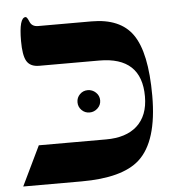

<svg xmlns="http://www.w3.org/2000/svg" viewBox="-51 -754 758 803"><g transform="rotate(-5 328.0 -352.5)"><path d="M585 -331.1Q585 -139.6 502.9 -65.4Q430.7 0 258.8 0H14.2L94.2 -166H377Q460.4 -166 506.3 -207Q554.2 -250 554.2 -331.1Q554.2 -497.1 377 -497.1H125Q86.4 -497.1 71.8 -523.4Q58.1 -547.9 58.1 -606.9Q58.1 -705.1 85.9 -705.1Q91.8 -705.1 100.3 -684.1Q108.9 -663.1 134.8 -663.1H358.9Q479 -663.1 530.8 -589.8Q585 -513.7 585 -331.1ZM366.2 -331.1Q366.2 -311.5 351.8 -297.9Q337.4 -284.2 317.9 -284.2Q298.3 -284.2 284.7 -297.9Q271 -311.5 271 -331.1Q271 -350.6 284.7 -364.3Q298.3 -377.9 317.9 -377.9Q337.4 -377.9 351.8 -364.3Q366.2 -350.6 366.2 -331.1Z"/></g></svg>

Font: Ezra SIL
Style: Regular
Weight: 400
Designer: Development by SIL's NRSI team. OpenType tables by Ralph Hancock ( hancock@dircon.co.uk )
Foundry: SIL International, Version 2.51: 2007
Version: Version 2.51, 2007